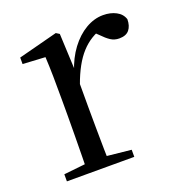

<svg xmlns="http://www.w3.org/2000/svg" viewBox="-103 -620 667 708"><g transform="rotate(-20 231.0 -265.5)"><path d="M41.5 0V-27.8L151.6 -39.6H192.9L305.9 -27.8V0ZM123.9 0Q125.1 -24.4 125.6 -65.3Q126.1 -106.3 126.6 -150.7Q127.1 -195.1 127.1 -228.5V-289.4Q127.1 -341 126.5 -380.9Q125.9 -420.7 123.9 -457.5L35.8 -462.4V-487.9L189.9 -528L202.9 -519.8L209.3 -379V-378V-228.5Q209.3 -195.1 209.8 -150.7Q210.3 -106.3 210.8 -65.3Q211.3 -24.4 212.3 0ZM208.5 -318.6 186.9 -371H204.7Q220.2 -419.5 247.1 -455.5Q274 -491.4 307.4 -511Q340.8 -530.6 376 -530.6Q404.9 -530.6 426.7 -519.1Q448.6 -507.7 455.6 -485.6Q455.4 -459.5 443 -444.3Q430.7 -429.1 403.7 -429.1Q385.2 -429.1 370.3 -438.7Q355.5 -448.4 337.8 -466.9L314.8 -488.8L360.3 -487.2Q308 -473 271.4 -432.7Q234.8 -392.5 208.5 -318.6Z"/></g></svg>

Font: Source Han Serif JP VF
Style: Regular
Weight: 250
Designer: Ryoko NISHIZUKA 西塚涼子 (kana & ideographs); Frank Grießhammer (Latin, Greek & Cyrillic); Wenlong ZHANG 张文龙 (bopomofo); San
Foundry: Adobe
Version: Version 2.001;hotconv 1.1.0;makeotfexe 2.6.0